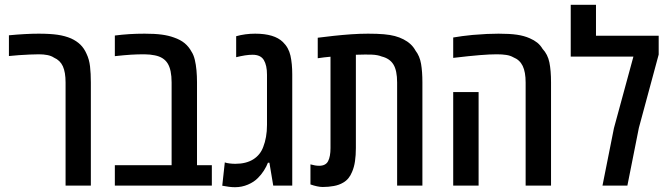

<svg xmlns="http://www.w3.org/2000/svg" viewBox="-20 -782 2814 809"><path d="M256.3 0V-434.6Q256.3 -477.5 244.9 -502.7Q233.4 -527.8 207.5 -539.1Q195.8 -546.9 179.7 -550Q163.6 -553.2 144 -553.2Q128.4 -553.2 105.7 -552.2Q83 -551.3 59.6 -549.6Q36.1 -547.9 17.6 -545.9V-633.3Q53.2 -636.7 84.7 -638.4Q116.2 -640.1 142.1 -640.1Q191.4 -640.1 222.7 -635.5Q253.9 -630.9 279.3 -620.1Q302.7 -609.4 318.6 -594Q334.5 -578.6 344.7 -555.2Q356 -531.7 359.4 -502Q362.8 -472.2 362.8 -434.6V0Z M463.9 0V-85.9H703.1V-434.6Q703.1 -487.8 686.5 -514.6Q669.9 -541.5 632.3 -548.8Q623 -550.8 611.6 -552Q600.1 -553.2 587.9 -553.2Q558.1 -553.2 531.2 -551.5Q504.4 -549.8 463.9 -545.4V-632.3Q494.1 -636.2 524.9 -638.2Q555.7 -640.1 589.4 -640.1Q632.3 -640.1 661.4 -636.2Q690.4 -632.3 712.9 -624Q740.2 -614.7 758.1 -599.9Q775.9 -585 787.1 -564Q795.9 -550.8 800.8 -530.3Q805.7 -509.8 807.9 -485.6Q810.1 -461.4 810.1 -436V-85.9H872.6V0Z M970.2 6.8Q958 6.8 944.8 5.1Q931.6 3.4 916.5 0.5L927.2 -97.7Q935.1 -94.7 947.5 -93.3Q960 -91.8 971.7 -91.8Q1017.1 -91.8 1047.1 -110.6Q1077.1 -129.4 1089.4 -163.6Q1096.7 -182.1 1100.8 -205.1Q1105 -228 1105 -255.9V-467.3Q1105 -506.8 1091.6 -529.1Q1078.1 -551.3 1044.4 -551.3Q1028.8 -551.3 1012 -548.6Q995.1 -545.9 975.1 -541V-629.4Q1013.2 -640.1 1055.2 -640.1Q1095.7 -640.1 1124.8 -631.3Q1153.8 -622.6 1171.9 -605Q1196.3 -581.5 1203.9 -547.4Q1211.4 -513.2 1211.4 -468.8V0H1131.3L1115.2 -96.2H1108.9Q1103 -80.6 1091.6 -62.7Q1080.1 -44.9 1066.4 -31.7Q1050.3 -15.1 1024.7 -4.2Q999 6.8 970.2 6.8Z M1339.8 5.9Q1328.6 5.9 1315.2 2.9Q1301.8 0 1288.1 -4.9V-89.4Q1308.6 -83.5 1324.7 -83.5Q1352.5 -83.5 1362.5 -103Q1372.6 -122.6 1372.6 -158.2V-543Q1359.4 -542 1345.9 -540.3Q1332.5 -538.6 1318.8 -536.6V-623Q1349.6 -627 1385.5 -630.9Q1421.4 -634.8 1459 -637.5Q1496.6 -640.1 1530.8 -640.1Q1570.3 -640.1 1597.4 -637.7Q1624.5 -635.3 1643.8 -630.1Q1663.1 -625 1680.2 -616.2Q1697.3 -607.4 1709.7 -595.9Q1722.2 -584.5 1731 -568.4Q1748.5 -545.9 1754.2 -512.9Q1759.8 -480 1759.8 -436V0H1653.3V-434.6Q1653.3 -484.9 1637.7 -510.3Q1622.1 -535.6 1588.4 -543.9Q1571.8 -550.8 1546.4 -551.8Q1535.2 -552.2 1518.6 -552.2Q1502 -552.2 1479.5 -551.3V-158.2Q1479.5 -127.9 1475.8 -102.8Q1472.2 -77.6 1463.4 -57.6Q1451.2 -26.9 1426.3 -12.7Q1409.2 -2.4 1386.7 1.7Q1364.3 5.9 1339.8 5.9Z M2194.8 0V-434.6Q2194.8 -478.5 2182.4 -504.2Q2169.9 -529.8 2143.1 -540.5Q2130.4 -547.9 2113.3 -550.5Q2096.2 -553.2 2073.2 -553.2Q2044.4 -553.2 2002.2 -549.8Q1960 -546.4 1889.6 -538.1V-624Q1907.7 -627.4 1928 -629.9Q1948.2 -632.3 1971.2 -634.8Q2004.4 -637.7 2031.5 -638.9Q2058.6 -640.1 2080.6 -640.1Q2127.9 -640.1 2158.2 -635.7Q2188.5 -631.3 2212.4 -620.6Q2230.5 -612.8 2243.7 -602.3Q2256.8 -591.8 2266.1 -576.2Q2288.1 -552.7 2294.9 -518.8Q2301.8 -484.9 2301.8 -434.6V0ZM1889.6 0V-394H1996.6V0Z M2518.6 0 2566.9 -242.2 2648.9 -543.5H2384.8V-761.7H2491.2V-631.3H2755.4V-552.2L2671.9 -243.2L2623.5 0Z"/></svg>

Font: Open Sans
Style: Regular
Weight: 600
Width: 3
Foundry: Ascender Corporation
Version: Version 1.000